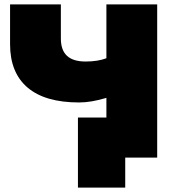

<svg xmlns="http://www.w3.org/2000/svg" viewBox="-20 -720 800 877"><path d="M698 -700V0H552V137H336V-183H466V-273Q397 -252 341 -252Q186 -252 106 -320Q26 -388 26 -518V-700H258V-544Q258 -491 286 -465Q314 -439 371 -439Q427 -439 466 -454V-700Z"/></svg>

Font: CMG Sans Black
Style: Regular
Weight: 900
Designer: Julieta Ulanovsky
Foundry: Julieta Ulanovsky
Version: Version 7.200